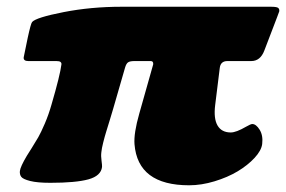

<svg xmlns="http://www.w3.org/2000/svg" viewBox="-20 -535 843 566"><path d="M614.3 -225.1Q609.4 -185.5 621.3 -165Q633.3 -144.5 660.2 -144.5Q676.3 -144.5 705.6 -161.6Q719.2 -169.4 723.6 -169.4Q734.9 -169.4 745.4 -152.6Q755.9 -135.7 752.9 -110.4Q750.5 -91.3 730.5 -69.6Q710.4 -47.9 680.7 -30Q650.9 -12.2 612.3 -0.5Q573.7 11.2 537.6 11.2Q386.2 11.2 376.5 -109.9Q374 -142.1 390.6 -200.2L431.6 -345.2Q432.6 -355 424.3 -355H376.5Q363.3 -355 357.7 -351.3Q352.1 -347.7 348.6 -335.4L313.5 -213.9Q311 -205.1 304.2 -182.9Q297.4 -160.6 293 -146.5Q288.6 -132.3 284.2 -114.7Q279.8 -97.2 278.8 -86.4Q277.3 -75.2 279.3 -61.3Q281.2 -47.4 280.8 -43Q277.8 -16.6 240.7 -6.3Q203.6 3.9 128.4 3.9Q89.8 3.9 68.8 -1.5Q47.9 -6.8 42.7 -13.7Q37.6 -20.5 38.6 -30.8Q40 -43.5 59.1 -75.7Q61.5 -79.6 73.2 -98.1Q85 -116.7 92.8 -130.4Q100.6 -144 112.1 -170.7Q123.5 -197.3 131.8 -226.6Q157.2 -313.5 161.1 -345.2Q161.6 -349.6 158.4 -352.3Q155.3 -355 146.5 -355H63.5Q48.8 -355 49.8 -365.7Q52.2 -379.4 61.5 -422.6Q70.8 -465.8 74.7 -470.2Q86.4 -483.4 167.5 -499.3Q248.5 -515.1 337.9 -515.1H778.8Q794.9 -515.1 799.6 -512Q804.2 -508.8 803.2 -501.5L797.4 -485.8L759.3 -386.2Q747.6 -355 720.7 -355H650.4Q630.4 -355 627.9 -335Z"/></svg>

Font: Cooper* Black
Style: Italic
Weight: 900
Italic angle: -7°
Designer: Owen Earl
Foundry: indestructible type*
Version: Version 0.001